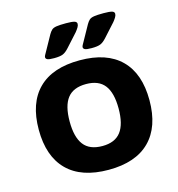

<svg xmlns="http://www.w3.org/2000/svg" viewBox="-108 -812 845 913"><g transform="rotate(-15 315.0 -355.0)"><path d="M316 8Q182 8 112.5 -61.5Q43 -131 43 -262Q43 -393 112.5 -462Q182 -531 316 -531Q449 -531 518.5 -462Q588 -393 588 -262Q588 -131 518.5 -61.5Q449 8 316 8ZM316 -109Q378 -109 407 -147Q436 -185 436 -262Q436 -339 407 -376.5Q378 -414 316 -414Q253 -414 224 -376.5Q195 -339 195 -262Q195 -185 224 -147Q253 -109 316 -109ZM202 -572Q177 -572 169 -576Q161 -580 161 -587Q161 -592 164.5 -598Q168 -604 174 -615L214 -687Q221 -699 228.5 -706Q236 -713 252 -715.5Q268 -718 299 -718Q328 -718 340 -714.5Q352 -711 352 -701Q352 -693 346.5 -684Q341 -675 333 -665L276 -602Q260 -584 245.5 -578Q231 -572 202 -572ZM387 -572Q362 -572 354 -576Q346 -580 346 -587Q346 -592 349.5 -598Q353 -604 359 -615L399 -687Q406 -699 413.5 -706Q421 -713 437 -715.5Q453 -718 484 -718Q513 -718 525 -714.5Q537 -711 537 -701Q537 -693 531.5 -684Q526 -675 518 -665L461 -602Q445 -584 430.5 -578Q416 -572 387 -572Z"/></g></svg>

Font: Asap Semi Expanded
Style: Bold
Weight: 700
Width: 6
Designer: Pablo Cosgaya
Foundry: Omnibus-Type
Version: Version 3.001; ttfautohint (v1.8.4.7-5d5b)